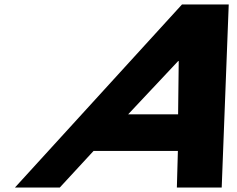

<svg xmlns="http://www.w3.org/2000/svg" viewBox="-20 -845 1066 865"><path d="M1010.5 -825H800L47.2 0H249.2L401.5 -165H781.4L776.8 0H978.8ZM782.4 -330H557.4L782.8 -570H785.2Z"/></svg>

Font: Hussar
Style: BdSuprExtOblFive
Weight: 700
Foundry: Cannot Into Space Fonts
Version: Version 2.00